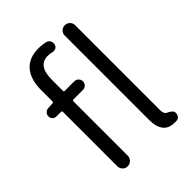

<svg xmlns="http://www.w3.org/2000/svg" viewBox="-231 -928 1059 1059"><g transform="rotate(-45 298.0 -398.5)"><path d="M99.6 -539.1Q107.4 -540 107.4 -546.9V-633.8Q107.4 -717.8 146 -763.2Q184.6 -808.6 259.8 -808.6Q288.1 -808.6 316.4 -801.8Q329.1 -797.9 335.4 -785.6Q341.8 -773.4 337.9 -759.8Q335 -747.1 323.2 -741.2Q311.5 -735.4 297.9 -739.3Q282.2 -743.2 266.6 -743.2Q189.5 -743.2 189.5 -632.8V-546.9Q189.5 -540 196.3 -540H271.5Q285.2 -540 294.9 -530.3Q304.7 -520.5 304.7 -506.3Q304.7 -492.2 294.9 -482.4Q285.2 -472.7 271.5 -472.7H196.3Q189.5 -472.7 189.5 -465.8V-41Q189.5 -24.4 177.2 -12.2Q165 0 147.9 0Q130.9 0 119.1 -12.2Q107.4 -24.4 107.4 -41V-465.8Q107.4 -472.7 99.6 -472.7H64.5Q50.8 -472.7 42 -481.9Q33.2 -491.2 33.2 -503.9Q33.2 -516.6 42 -526.4Q50.8 -536.1 63.5 -537.1ZM506.8 -57.6Q509.8 -56.6 516.1 -53.2Q522.5 -49.8 525.9 -47.4Q529.3 -44.9 533.7 -41.5Q538.1 -38.1 540.5 -34.2Q543 -30.3 543.9 -25.4Q543.9 -22.5 543.9 -18.6Q543.9 -8.8 538.1 0Q531.2 10.7 517.6 12.7Q509.8 12.7 501 12.7Q412.1 12.7 412.1 -98.6V-755.9Q412.1 -772.5 423.8 -784.2Q435.5 -795.9 452.6 -795.9Q469.7 -795.9 481.4 -784.2Q493.2 -772.5 493.2 -755.9V-92.8Q493.2 -66.4 506.8 -57.6Z"/></g></svg>

Font: Gen Jyuu Gothic P Normal
Style: Regular
Weight: 300
Designer: [Source Han Sans]
Ryoko NISHIZUKA  (kana & ideographs); Paul D. Hunt (Latin, Greek & Cyrillic); Wenlong ZHANG  (bopomofo
Version: Version 1.002.20150607